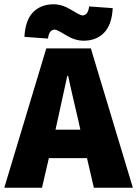

<svg xmlns="http://www.w3.org/2000/svg" viewBox="-20 -876 640 896"><path d="M249 -316 239 -271H355L345 -316Q342 -329 324 -406Q306 -483 298 -522H294Q270 -411 249 -316ZM0 0 196 -650H404L600 0H418L386 -138H208L176 0ZM370 -686Q330 -686 287.5 -712Q245 -738 236 -738Q209 -738 204 -696L94 -704Q98 -782 134.5 -819Q171 -856 230 -856Q270 -856 312.5 -830Q355 -804 364 -804Q391 -804 396 -846L506 -838Q502 -760 465.5 -723Q429 -686 370 -686Z"/></svg>

Font: TypoPRO Source Code Pro
Style: Regular
Weight: 900
Monospace: yes
Designer: Paul D. Hunt, Teo Tuominen
Foundry: Adobe Systems Incorporated
Version: Version 2.010;PS 1.0;hotconv 1.0.84;makeotf.lib2.5.63406